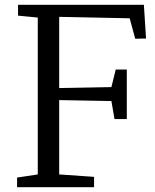

<svg xmlns="http://www.w3.org/2000/svg" viewBox="-20 -778 645 798"><path d="M137 -53V-705L55 -713V-758H578L587 -618L542 -617L519 -702L226 -708V-412L443 -416L461 -489H507V-283H456L443 -358L226 -362V-53L371 -43V0H51V-40Z"/></svg>

Font: Martel
Style: Regular
Weight: 400
Designer: Dan Reynolds
Foundry: Dan Reynolds
Version: Version 1.001; ttfautohint (v1.1) -l 5 -r 5 -G 72 -x 0 -D la